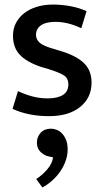

<svg xmlns="http://www.w3.org/2000/svg" viewBox="-20 -500 456 843"><path d="M337 -376Q305 -391 277.5 -397.5Q250 -404 223 -404Q181 -404 159.5 -388.5Q138 -373 138 -347Q138 -327 154 -312.5Q170 -298 220 -284L250 -275Q315 -255 348.5 -223Q382 -191 382 -137Q382 -71 332 -30.5Q282 10 195 10Q148 10 107.5 1.5Q67 -7 35 -22L59 -100Q88 -86 121 -77Q154 -68 189 -68Q232 -68 256 -83Q280 -98 280 -129Q280 -158 258.5 -170.5Q237 -183 192 -197L161 -206Q98 -227 67.5 -259Q37 -291 37 -343Q37 -374 50 -399Q63 -424 86 -442Q109 -460 141.5 -470Q174 -480 213 -480Q250 -480 288.5 -473Q327 -466 360 -451ZM195 187Q177 184 159.5 168.5Q142 153 142 126Q142 101 158.5 83Q175 65 204 65Q216 65 229 70Q242 75 252.5 86Q263 97 270 114Q277 131 277 156Q277 181 268.5 205.5Q260 230 245 252Q230 274 209.5 292.5Q189 311 166 323L139 286Q166 269 188 243Q210 217 213 191Z"/></svg>

Font: Mukta Malar Medium
Style: Regular
Weight: 500
Designer: Aadarsh Rajan, Girish Dalvi, Yashodeep Gholap
Foundry: Ek Type
Version: Version 2.538;PS 1.000;hotconv 16.6.51;makeotf.lib2.5.65220;